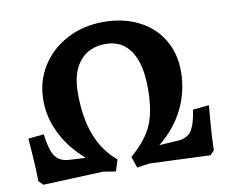

<svg xmlns="http://www.w3.org/2000/svg" viewBox="-74 -747 1005 844"><g transform="rotate(-10 428.5 -324.5)"><path d="M473 2 456 -48Q526 -108 553 -169.5Q580 -231 580 -333Q580 -442 541.5 -499.5Q503 -557 430 -557Q356 -557 314.5 -507Q273 -457 273 -365Q273 -254 303 -176.5Q333 -99 394 -48L378 3L322 -6L54 5L35 -14Q34 -65 30 -126.5Q26 -188 24 -206L94 -213Q102 -143 122 -114Q142 -85 185 -83L258 -79Q191 -137 154.5 -209Q118 -281 118 -360Q118 -443 159.5 -510Q201 -577 274 -615.5Q347 -654 437 -654Q525 -654 593 -620Q661 -586 698.5 -524Q736 -462 736 -382Q736 -292 697.5 -214Q659 -136 586 -78L669 -83Q710 -85 729.5 -112Q749 -139 759 -206L831 -213Q829 -193 824 -129Q819 -65 818 -14L800 5L529 -6Z"/></g></svg>

Font: Sahitya
Style: Bold
Weight: 700
Designer: Juan Pablo del Peral
Foundry: Juan Pablo del Peral (http://www.huertatipografica.com)
Version: Version 1.001;PS 001.000;hotconv 1.0.70;makeotf.lib2.5.58329